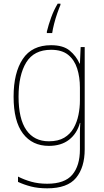

<svg xmlns="http://www.w3.org/2000/svg" viewBox="-20 -835 564 1045"><path d="M258 -589Q324 -589 359.5 -559.5Q395 -530 413 -489H415L419 -579H441V-22Q441 76 394 133Q347 190 237 190Q187 190 148.5 180Q110 170 78 155V126Q111 143 150 154Q189 165 237 165Q332 165 373.5 116Q415 67 415 -22V-66Q415 -93 415 -114.5Q415 -136 417 -166H415Q399 -108 356 -74.5Q313 -41 246 -41Q156 -41 105 -108Q54 -175 54 -309Q54 -439 104 -514Q154 -589 258 -589ZM258 -564Q165 -564 123 -495.5Q81 -427 81 -309Q81 -188 123.5 -127Q166 -66 246 -66Q297 -66 329.5 -85.5Q362 -105 380.5 -137.5Q399 -170 407 -209.5Q415 -249 415 -288V-358Q415 -415 400 -462Q385 -509 351 -536.5Q317 -564 258 -564ZM309 -808Q302 -792 292 -763.5Q282 -735 274.5 -705.5Q267 -676 264 -655H235V-663Q244 -700 258.5 -740Q273 -780 294 -815H309Z"/></svg>

Font: Noto Sans Tamil UI SemiCondensed Thin
Style: Regular
Weight: 100
Width: 4
Designer: Jelle Bosma - Monotype Design Team
Foundry: Monotype Imaging Inc.
Version: Version 2.004; ttfautohint (v1.8.4.7-5d5b)